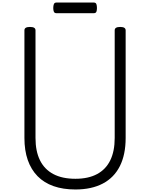

<svg xmlns="http://www.w3.org/2000/svg" viewBox="-20 -1486 1192 1525"><path d="M579 19Q481 19 405.5 -7.5Q330 -34 278.5 -86.5Q227 -139 200.5 -215Q174 -291 174 -390V-1245Q174 -1259 185 -1265.5Q196 -1272 218 -1272Q240 -1272 251 -1265.5Q262 -1259 262 -1245V-390Q262 -285 297.5 -213Q333 -141 403.5 -103.5Q474 -66 579 -66Q682 -66 751.5 -103.5Q821 -141 856 -213Q891 -285 891 -390V-1245Q891 -1259 902 -1265.5Q913 -1272 935 -1272Q978 -1272 978 -1245V-390Q978 -258 932 -166.5Q886 -75 796.5 -28Q707 19 579 19ZM430 -1381Q413 -1381 408 -1392.5Q403 -1404 403 -1422Q403 -1441 408 -1453.5Q413 -1466 430 -1466H723Q741 -1466 745.5 -1453.5Q750 -1441 750 -1422Q750 -1404 745.5 -1392.5Q741 -1381 723 -1381Z"/></svg>

Font: Playwrite VN
Style: Regular
Weight: 400
Designer: Veronika Burian, José Scaglione
Foundry: TypeTogether
Version: Version 1.002